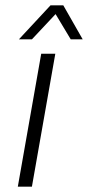

<svg xmlns="http://www.w3.org/2000/svg" viewBox="-20 -702 331 722"><path d="M135 -500H188L100 0H47ZM170 -682H218L291 -554H246L189 -649L100 -554H51Z"/></svg>

Font: Sarabun ExtraLight
Style: Italic
Weight: 275
Italic angle: -10°
Designer: Suppakit Chalermlarp | Katatrad Co.,Ltd.
Foundry: Cadson Demak Co.,Ltd.
Version: Version 1.000; ttfautohint (v1.6)